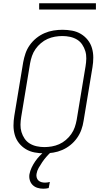

<svg xmlns="http://www.w3.org/2000/svg" viewBox="-20 -924 640 1167"><path d="M249 8Q219 8 190 2.5Q161 -3 137 -17.5Q113 -32 95.5 -54Q78 -76 70 -103.5Q62 -131 62 -160.5Q62 -190 67 -220L121 -546Q126 -573 135 -599.5Q144 -626 161 -650Q178 -674 201 -692.5Q224 -711 250.5 -722.5Q277 -734 305 -738.5Q333 -743 360 -743Q390 -743 419 -737.5Q448 -732 472 -717.5Q496 -703 513.5 -681Q531 -659 539 -631.5Q547 -604 547 -574.5Q547 -545 542 -515L488 -189Q484 -162 474.5 -135.5Q465 -109 448 -85Q431 -61 408 -42.5Q385 -24 358.5 -12.5Q332 -1 304 3.5Q276 8 249 8ZM250 -30Q272 -30 295 -34Q318 -38 339.5 -47.5Q361 -57 380 -73Q399 -89 413 -109Q427 -129 434.5 -151Q442 -173 446 -195L500 -521Q504 -545 504.5 -568.5Q505 -592 498.5 -613.5Q492 -635 479.5 -653.5Q467 -672 448 -683.5Q429 -695 406 -700Q383 -705 359 -705Q337 -705 314 -701Q291 -697 269.5 -687.5Q248 -678 229 -662Q210 -646 196 -626Q182 -606 174.5 -584Q167 -562 163 -540L109 -214Q105 -190 104.5 -166.5Q104 -143 110.5 -121.5Q117 -100 129.5 -81.5Q142 -63 161 -51.5Q180 -40 203 -35Q226 -30 250 -30ZM243 223Q224 223 207 217.5Q190 212 178 200Q166 188 161 170.5Q156 153 159 135Q163 114 172.5 94Q182 74 194.5 56Q207 38 223 21.5Q239 5 256 -8H291L290 0Q275 14 261.5 29.5Q248 45 236.5 62Q225 79 215 96.5Q205 114 202 133Q200 144 203 155Q206 166 213.5 173Q221 180 231.5 183Q242 186 254 186Q261 186 268 185Q275 184 283 182L276 219Q268 221 259.5 222Q251 223 243 223ZM218 -866V-904H563V-866Z"/></svg>

Font: Iosevka Extralight Extended
Style: Italic
Weight: 200
Width: 7
Italic angle: -9°
Monospace: yes
Designer: Belleve Invis
Foundry: Belleve Invis
Version: Version 32.5.0; ttfautohint (v1.8.4)